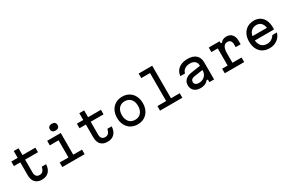

<svg xmlns="http://www.w3.org/2000/svg" viewBox="159 -2317 5683 3803"><g transform="rotate(-30 3000.0 -416.0)"><path d="M340 -600H634V-496H340V-200Q340 -145 365 -116.5Q390 -88 440 -88Q487 -88 515 -118Q543 -148 557 -210H655Q649 -101 592 -42.5Q535 16 436 16Q337 16 283.5 -40Q230 -96 230 -200V-496H84V-600H230V-756H340Z M1215 -600V-104H1415V0H905V-104H1105V-496H905V-600ZM1064 -770Q1064 -807 1087.5 -827.5Q1111 -848 1152 -848Q1193 -848 1216.5 -827.5Q1240 -807 1240 -770Q1240 -733 1216.5 -712.5Q1193 -692 1152 -692Q1111 -692 1087.5 -712.5Q1064 -733 1064 -770Z M1840 -600H2134V-496H1840V-200Q1840 -145 1865 -116.5Q1890 -88 1940 -88Q1987 -88 2015 -118Q2043 -148 2057 -210H2155Q2149 -101 2092 -42.5Q2035 16 1936 16Q1837 16 1783.5 -40Q1730 -96 1730 -200V-496H1584V-600H1730V-756H1840Z M2330 -300Q2330 -394 2367 -465.5Q2404 -537 2470.5 -576.5Q2537 -616 2625 -616Q2713 -616 2779.5 -576.5Q2846 -537 2883 -465.5Q2920 -394 2920 -300Q2920 -206 2883 -134.5Q2846 -63 2779.5 -23.5Q2713 16 2625 16Q2537 16 2470.5 -23.5Q2404 -63 2367 -134.5Q2330 -206 2330 -300ZM2810 -300Q2810 -398 2760.5 -455Q2711 -512 2625 -512Q2539 -512 2489.5 -455Q2440 -398 2440 -300Q2440 -202 2489.5 -145Q2539 -88 2625 -88Q2711 -88 2760.5 -145Q2810 -202 2810 -300Z M3450 -848V-104H3650V0H3140V-104H3340V-744H3140V-848Z M4280 -279 4066 -247Q4024 -240 4003.5 -219Q3983 -198 3983 -163Q3983 -131 4011 -109.5Q4039 -88 4082 -88Q4133 -88 4176 -110.5Q4219 -133 4243.5 -172.5Q4268 -212 4268 -259V-380Q4268 -443 4228.5 -478Q4189 -513 4118 -513Q4044 -513 3997 -481Q3950 -449 3936 -390H3830Q3836 -459 3873 -510Q3910 -561 3974 -588.5Q4038 -616 4122 -616Q4244 -616 4310 -557Q4376 -498 4376 -388V0H4268V-60H4238Q4209 -22 4165 -3Q4121 16 4060 16Q4001 16 3957 -6Q3913 -28 3889.5 -67.5Q3866 -107 3866 -160Q3866 -234 3915 -281.5Q3964 -329 4055 -342L4280 -376Z M4848 -600V-554H4878Q4897 -584 4931 -600Q4965 -616 5008 -616Q5088 -616 5134 -563.5Q5180 -511 5180 -420V-340H5066V-404Q5066 -457 5042 -484.5Q5018 -512 4972 -512Q4914 -512 4885 -463.5Q4856 -415 4856 -320V-104H5064V0H4620V-104H4746V-496H4600V-600Z M5835 -362 5798 -305Q5798 -406 5756 -461Q5714 -516 5638 -516Q5554 -516 5506 -459.5Q5458 -403 5458 -305Q5458 -200 5506 -142Q5554 -84 5642 -84Q5697 -84 5740.5 -110Q5784 -136 5814 -184H5918Q5895 -94 5819.5 -39Q5744 16 5642 16Q5552 16 5486 -22.5Q5420 -61 5385 -133.5Q5350 -206 5350 -305Q5350 -398 5386 -468.5Q5422 -539 5487 -577.5Q5552 -616 5638 -616Q5718 -616 5777.5 -579Q5837 -542 5868.5 -472Q5900 -402 5900 -307Q5900 -292 5898 -264H5435V-362Z"/></g></svg>

Font: Martian Mono VF sWd Rg
Style: Regular
Weight: 400
Width: 6
Monospace: yes
Designer: Roman Shamin
Foundry: Evil Martians
Version: Version 1.100